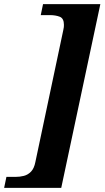

<svg xmlns="http://www.w3.org/2000/svg" viewBox="-73 -780 507 928"><path d="M-53 128 -42 75H1Q23 75 42.5 70Q62 65 77 49.5Q92 34 98 3L233 -635Q235 -643 235.5 -649Q236 -655 236 -660Q236 -691 216 -699Q196 -707 167 -707H124L135 -760H412L223 128Z"/></svg>

Font: NotoSerifTamilSlanted
Style: Italic
Weight: 400
Italic angle: -12°
Designer: Indian Type Foundry, Tom Grace, and the Monotype Design Team
Foundry: Monotype Imaging Inc.
Version: Version 2.001